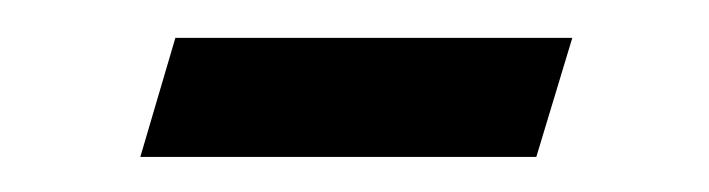

<svg xmlns="http://www.w3.org/2000/svg" viewBox="-20 -278 384 104"><path d="M75 -257.5H290L270.5 -193H56Z"/></svg>

Font: Newsreader 16pt 16pt
Style: Italic
Weight: 400
Italic angle: -17°
Version: Version 1.003